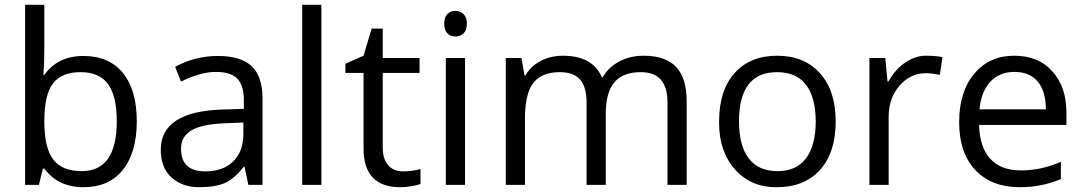

<svg xmlns="http://www.w3.org/2000/svg" viewBox="-20 -780 4571 810"><path d="M325.2 -58.1Q472.7 -58.1 472.7 -269.5Q472.7 -374 436 -424.8Q399.4 -475.6 319.8 -475.6Q240.2 -475.6 203.6 -428.2Q167 -380.9 167 -268.6Q167 -156.2 204.6 -106.9Q242.2 -58.1 325.2 -58.1ZM167 -759.8V-575.2Q167 -516.1 163.1 -463.9H167Q223.6 -543.9 332 -543.9Q440.4 -543.9 499 -471.7Q557.1 -399.4 557.1 -267.6Q556.6 -135.7 498 -63Q439.5 9.8 332 9.8Q224.6 9.8 167 -68.8H161.1L144 0H85.9V-759.8Z M743.7 -153.3Q743.7 -57.1 844.7 -57.1Q920.4 -56.6 963.4 -98.6Q1006.3 -140.6 1006.8 -214.8V-263.2L925.8 -259.8Q829.6 -255.9 786.6 -229.5Q743.7 -203.1 743.7 -153.3ZM899.4 -543.9Q995.6 -543.9 1041.5 -501Q1087.4 -458 1087.4 -365.2V0H1027.8L1011.7 -76.2H1007.8Q968.3 -25.4 928.2 -7.8Q888.2 9.8 818.8 9.8Q749.5 9.8 703.6 -31.2Q658.2 -72.3 658.2 -147.9Q658.2 -309.6 918 -317.9L1008.8 -320.8V-354Q1009.3 -418 981.9 -447.3Q954.6 -476.6 890.6 -476.6Q826.7 -476.6 743.7 -436L718.8 -498Q802.7 -543.9 899.4 -543.9Z M1335.9 0H1254.9V-759.8H1335.9Z M1594.7 -535.2H1750V-472.2H1594.7V-157.2Q1594.7 -109.4 1617.4 -83.3Q1640.1 -57.1 1679.7 -57.1Q1719.2 -57.1 1753.9 -66.9V-4.4Q1742.2 1.5 1715.8 5.6Q1689.5 9.8 1668.9 9.8Q1513.7 9.8 1513.7 -153.8V-472.2H1437V-511.2L1513.7 -544.9L1547.9 -659.2H1594.7Z M1941.9 0H1860.8V-535.2H1941.9ZM1901.4 -733.9Q1922.4 -733.9 1936 -720.2Q1949.7 -706.5 1949.7 -680.2Q1949.7 -653.3 1936 -639.6Q1922.4 -626 1901.4 -626Q1880.4 -626 1867.2 -639.6Q1854 -653.3 1854 -680.7Q1854 -707 1867.2 -720.7Q1880.4 -734.4 1901.4 -733.9Z M2795.9 -348.1Q2795.9 -475.6 2683.6 -475.6Q2607.9 -475.6 2571.8 -432.6Q2535.6 -389.6 2535.6 -298.8V0H2454.6V-348.1Q2454.6 -413.1 2427.2 -444.3Q2399.9 -475.6 2341.8 -475.6Q2265.1 -475.6 2230 -430.2Q2194.8 -384.8 2194.8 -280.8V0H2113.8V-535.2H2179.7L2192.9 -461.9H2196.8Q2219.2 -501 2261.2 -522.9Q2303.2 -544.9 2355 -544.9Q2480 -544.9 2519 -454.1H2522.9Q2546.4 -496.1 2592.3 -520.5Q2638.2 -544.9 2695.8 -544.9Q2787.6 -544.9 2832.5 -497.6Q2877.4 -450.2 2877 -349.1V0H2795.9Z M3258.3 -475.6Q3097.7 -475.6 3097.7 -268.1Q3097.7 -165.5 3138.7 -111.8Q3179.7 -58.1 3259.8 -58.1Q3338.9 -57.6 3379.9 -111.3Q3420.9 -165 3421.4 -267.6Q3420.9 -370.1 3379.9 -422.9Q3338.9 -475.6 3258.3 -475.6ZM3013.7 -268.1Q3013.7 -398.4 3079.1 -471.7Q3144.5 -544.9 3258.8 -544.9Q3373 -544.9 3439.5 -470.7Q3505.9 -396.5 3505.4 -266.6Q3505.4 -136.7 3439.5 -63.5Q3373.5 9.8 3257.3 9.8Q3255.4 9.8 3253.4 9.8Q3147.5 9.8 3080.6 -65.4Q3013.7 -140.6 3013.7 -261.2Q3013.7 -264.6 3013.7 -268.1Z M3956.1 -539.1 3944.8 -463.9Q3911.6 -471.2 3886.2 -471.2Q3820.8 -471.2 3774.9 -418.7Q3729 -366.2 3729 -287.1V0H3647.9V-535.2H3714.8L3724.1 -436H3728Q3757.8 -488.8 3800 -516.8Q3842.3 -544.9 3884.8 -544.9Q3927.2 -544.9 3956.1 -539.1Z M4392.1 -318.8Q4392.1 -395 4357.9 -435.8Q4323.7 -476.6 4260 -476.6Q4196.3 -476.6 4157.7 -435.1Q4119.1 -393.6 4112.3 -318.8ZM4420.4 -478Q4479 -413.1 4479 -304.2V-252.9H4110.4Q4112.8 -159.2 4157.7 -110.1Q4202.6 -61 4287.1 -61Q4371.6 -61 4455.6 -97.2V-24.9Q4376 9.8 4282.2 9.8Q4163.6 9.8 4094.7 -62.5Q4026.4 -135.3 4026.4 -264.2Q4026.4 -393.1 4090.1 -469Q4153.8 -544.9 4258.1 -544.9Q4362.3 -544.9 4420.4 -478Z"/></svg>

Font: OpenSansHebrew-Regular
Style: Regular
Weight: 400
Foundry: Ascender Corporation, Yanek Iontef
Version: Version 2.001;PS 002.001;hotconv 1.0.70;makeotf.lib2.5.58329